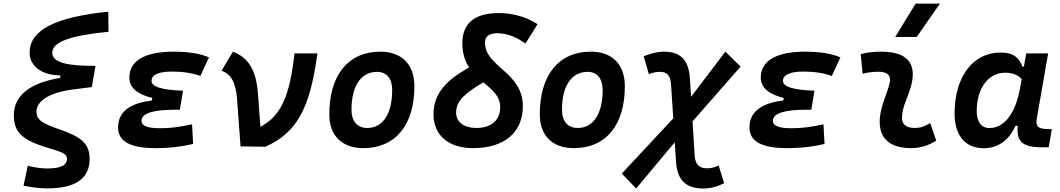

<svg xmlns="http://www.w3.org/2000/svg" viewBox="-20 -815 5899 1069"><path d="M241.7 233.9C399.4 233.9 479 180.7 479 68.8C479 -24.4 418.9 -57.1 302.7 -97.7C212.4 -128.9 183.1 -149.9 183.1 -192.4C183.1 -243.7 235.4 -296.9 386.2 -316.9L491.2 -330.1L511.7 -448.2C372.6 -448.2 271 -460.9 271 -521.5C271 -581.1 369.6 -617.2 584 -638.2L583 -750C285.2 -719.7 145 -646.5 145 -522C145 -446.3 213.4 -395.5 315.4 -395.5V-381.3C129.9 -351.1 57.1 -271 57.1 -174.3C57.1 -75.7 104.5 -34.7 251.5 9.8C314 28.8 353 38.1 353 68.8C353 108.4 312 123 241.7 123C211.4 123 181.2 118.7 134.8 108.4L110.8 219.2C169.4 229.5 207 233.9 241.7 233.9Z M844.2 9.8C927.7 9.8 999.5 0.5 1055.2 -13.7L1049.3 -123C1003.9 -113.8 950.7 -101.1 867.7 -101.1C800.8 -101.1 767.6 -114.7 767.6 -142.6C767.6 -183.6 830.1 -204.1 956.1 -204.1H981.4L999 -310.1C878.9 -314 823.7 -332.5 823.7 -364.7C823.7 -402.3 871.6 -416.5 938 -416.5C997.6 -416.5 1049.3 -408.7 1095.7 -392.1L1143.6 -495.6C1093.3 -517.1 1028.3 -527.3 946.8 -527.3C814.9 -527.3 700.2 -492.2 700.2 -382.8C700.2 -328.1 742.7 -290.5 828.1 -269.5L825.7 -255.4C718.3 -242.7 637.2 -201.7 637.2 -105C637.2 -27.8 706.1 9.8 844.2 9.8Z M1319.3 0 1457.5 2C1632.3 -75.7 1706.1 -210 1747.1 -517.6H1619.6C1593.8 -284.7 1546.9 -170.4 1429.7 -108.9L1416.5 -291.5C1406.2 -431.2 1358.9 -496.1 1276.4 -527.3L1213.4 -420.9C1263.2 -404.8 1293 -358.9 1299.8 -264.2Z M2002.9 9.8C2181.6 9.8 2287.1 -118.2 2287.1 -335C2287.1 -456.1 2216.8 -527.3 2097.7 -527.3C1918.9 -527.3 1813.5 -397.5 1813.5 -177.7C1813.5 -60.1 1883.8 9.8 2002.9 9.8ZM2024.4 -102.5C1969.2 -102.5 1937 -140.1 1937 -203.6C1937 -336.4 1990.2 -415 2079.6 -415C2132.8 -415 2163.6 -377.4 2163.6 -314C2163.6 -181.2 2111.8 -102.5 2024.4 -102.5Z M2613.3 9.8C2787.6 9.8 2891.1 -77.1 2891.1 -224.1C2891.1 -413.6 2680.2 -442.9 2680.2 -576.7C2680.2 -612.8 2703.1 -629.9 2749 -629.9C2804.7 -629.9 2858.4 -607.4 2905.3 -572.3L2973.1 -680.2C2911.6 -720.7 2836.4 -742.2 2756.3 -742.2C2622.6 -742.2 2554.2 -685.1 2554.2 -574.7C2554.2 -516.6 2569.3 -474.1 2591.8 -439.5C2465.8 -368.7 2393.6 -296.4 2393.6 -177.7C2393.6 -62 2478 9.8 2613.3 9.8ZM2670.9 -356.4C2719.7 -315.4 2765.1 -280.8 2765.1 -219.2C2765.1 -146 2715.8 -102.5 2632.3 -102.5C2562.5 -102.5 2519.5 -135.7 2519.5 -189C2519.5 -255.4 2573.7 -298.8 2670.9 -356.4Z M3174.8 9.8C3353.5 9.8 3459 -118.2 3459 -335C3459 -456.1 3388.7 -527.3 3269.5 -527.3C3090.8 -527.3 2985.4 -397.5 2985.4 -177.7C2985.4 -60.1 3055.7 9.8 3174.8 9.8ZM3196.3 -102.5C3141.1 -102.5 3108.9 -140.1 3108.9 -203.6C3108.9 -336.4 3162.1 -415 3251.5 -415C3304.7 -415 3335.4 -377.4 3335.4 -314C3335.4 -181.2 3283.7 -102.5 3196.3 -102.5Z M3522 234.4 3736.8 -22.9 3743.7 83.5C3750.5 189 3798.8 234.4 3896 234.4C3936 234.4 3971.2 225.6 4011.7 204.6L3981.4 106.4C3957.5 117.7 3938 122.1 3916 122.1C3872.6 122.1 3851.1 100.6 3847.7 50.8L3835.9 -139.2L4103.5 -444.3L4018.6 -527.3L3827.6 -275.9L3821.3 -376.5C3814.9 -481.9 3769 -527.3 3675.8 -527.3C3643.1 -527.3 3609.4 -519.5 3564 -502L3592.8 -401.9C3613.8 -411.1 3632.8 -415 3655.8 -415C3693.8 -415 3713.4 -393.6 3716.3 -343.8L3728.5 -155.8L3441.9 151.4Z M4359.9 9.8C4443.4 9.8 4515.1 0.5 4570.8 -13.7L4564.9 -123C4519.5 -113.8 4466.3 -101.1 4383.3 -101.1C4316.4 -101.1 4283.2 -114.7 4283.2 -142.6C4283.2 -183.6 4345.7 -204.1 4471.7 -204.1H4497.1L4514.6 -310.1C4394.5 -314 4339.4 -332.5 4339.4 -364.7C4339.4 -402.3 4387.2 -416.5 4453.6 -416.5C4513.2 -416.5 4564.9 -408.7 4611.3 -392.1L4659.2 -495.6C4608.9 -517.1 4543.9 -527.3 4462.4 -527.3C4330.6 -527.3 4215.8 -492.2 4215.8 -382.8C4215.8 -328.1 4258.3 -290.5 4343.8 -269.5L4341.3 -255.4C4233.9 -242.7 4152.8 -201.7 4152.8 -105C4152.8 -27.8 4221.7 9.8 4359.9 9.8Z M5159.2 -129.4C5125.5 -109.9 5105 -102.5 5072.8 -102.5C5023.4 -102.5 4999 -124 5002 -166.5C5006.3 -231 5039.1 -278.8 5054.7 -345.2C5084 -465.3 5027.3 -527.3 4887.7 -527.3C4849.1 -527.3 4810.5 -524.4 4772.5 -513.7L4782.7 -404.3C4812.5 -412.1 4842.3 -415.5 4872.1 -415.5C4922.9 -415.5 4943.8 -392.6 4932.6 -349.1C4918 -290.5 4882.8 -224.1 4878.4 -153.3C4871.6 -46.4 4931.6 9.8 5053.7 9.8C5110.8 9.8 5152.8 -8.3 5192.9 -31.2ZM4964.4 -609.4H5084L5213.4 -794.9H5078.1Z M5680.7 -444.3H5672.9C5653.8 -490.7 5627 -522.5 5550.3 -522.5C5397 -522.5 5294.9 -387.2 5294.9 -184.1C5294.9 -60.5 5354 10.3 5457.5 10.3C5536.1 10.3 5599.1 -34.7 5633.8 -114.7H5646.5C5637.7 -27.3 5673.3 4.9 5778.3 4.9H5818.8L5836.4 -96.2H5817.4C5757.8 -96.2 5745.1 -113.3 5752.4 -154.8L5815.9 -517.6H5693.8ZM5576.2 -410.2C5624 -410.2 5650.4 -393.6 5668.5 -374.5L5659.7 -325.7C5634.8 -183.6 5571.3 -102.1 5489.3 -102.1C5444.3 -102.1 5418 -136.2 5418 -196.3C5418 -321.8 5481.4 -410.2 5576.2 -410.2Z"/></svg>

Font: Cascadia Code SemiBold
Style: Italic
Weight: 600
Italic angle: -10°
Monospace: yes
Designer: Aaron Bell
Foundry: Saja Typeworks
Version: Version 2404.023